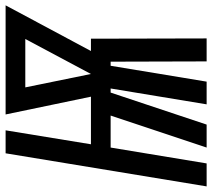

<svg xmlns="http://www.w3.org/2000/svg" viewBox="-78 -718 775 702"><g transform="rotate(-90 310.0 -367.5)"><path d="M-21 0 100 -735H184L133 -423H307L242 -735H641L474 -423H519L520 0H436L435 -351H420L362 0H279L337 -351H322L205 0H121L238 -351H121L63 0ZM390 -423 518 -663H341Z"/></g></svg>

Font: Iosevka SmBd Ex Obl
Style: Regular
Weight: 600
Width: 7
Italic angle: -9°
Monospace: yes
Designer: Belleve Invis
Foundry: Belleve Invis
Version: Version 32.5.0; ttfautohint (v1.8.4)